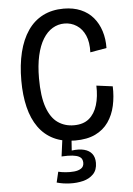

<svg xmlns="http://www.w3.org/2000/svg" viewBox="-60 -717 687 992"><g transform="rotate(-5 283.5 -220.5)"><path d="M308 12Q244 12 197 -11Q150 -34 119 -77.5Q88 -121 73 -182.5Q58 -244 58 -320Q58 -402 74 -467Q90 -532 121.5 -578Q153 -624 200 -648Q247 -672 308 -672Q358 -672 396.5 -655.5Q435 -639 460.5 -609Q486 -579 499 -538Q512 -497 511 -450L426 -435Q428 -488 412.5 -523Q397 -558 368.5 -576.5Q340 -595 305 -595Q272 -595 243.5 -578Q215 -561 194 -527Q173 -493 161.5 -442Q150 -391 150 -324Q150 -230 170 -173.5Q190 -117 226 -92Q262 -67 309 -67Q358 -67 387.5 -91.5Q417 -116 430.5 -160Q444 -204 442 -261L526 -250Q528 -197 517.5 -149.5Q507 -102 481.5 -65.5Q456 -29 413.5 -8.5Q371 12 308 12ZM194 220 207 165Q223 169 245 171Q267 173 289 171Q311 169 325.5 159.5Q340 150 340 130Q340 120 336 111.5Q332 103 320.5 97Q309 91 287.5 88.5Q266 86 231 88L244 -10H291L286 62Q324 57 350.5 64Q377 71 391 89Q405 107 405 136Q405 173 384 194.5Q363 216 330.5 224Q298 232 261.5 230.5Q225 229 194 220Z"/></g></svg>

Font: Bricolage Grotesque SemiCondensed
Style: Regular
Weight: 400
Width: 4
Designer: Mathieu Triay
Foundry: Atelier Triay
Version: Version 1.001;gftools[0.9.33.dev8+g029e19f]